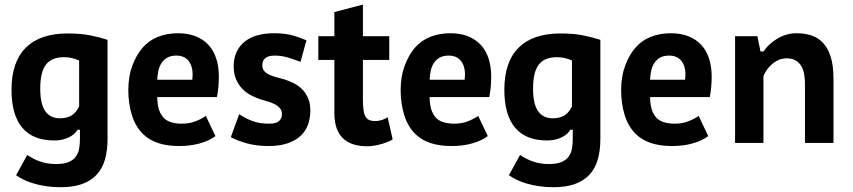

<svg xmlns="http://www.w3.org/2000/svg" viewBox="-20 -612 3650 822"><path d="M440.4 -17.1Q440.4 33.7 429 72.3Q417.5 110.8 393.1 136.7Q368.7 162.6 330.8 176Q293 189.5 240.2 189.5Q206.5 189.5 177.5 185.1Q148.4 180.7 124.3 173.6Q100.1 166.5 81.3 157.2Q62.5 147.9 48.8 138.2L96.7 51.3Q117.2 66.4 148.9 78.4Q180.7 90.3 219.7 90.3Q253.9 90.3 274.4 81.5Q294.9 72.8 305.4 57.6Q315.9 42.5 319.1 22.7Q322.3 2.9 322.3 -19V-56.6H311.5Q308.6 -50.3 301.3 -42.5Q293.9 -34.7 281.7 -27.6Q269.5 -20.5 252 -15.6Q234.4 -10.7 211.9 -10.7Q121.1 -10.7 75.2 -65.4Q29.3 -120.1 29.3 -227.5Q29.3 -347.2 90.6 -408Q151.9 -468.8 269.5 -468.8Q326.2 -468.8 367.2 -460.4Q408.2 -452.1 440.4 -441.4ZM236.3 -105.5Q253.9 -105.5 267.1 -109.4Q280.3 -113.3 290 -120.1Q299.8 -127 306.6 -136.2Q313.5 -145.5 318.8 -156.7V-353Q302.7 -359.9 287.6 -363.5Q272.5 -367.2 254.9 -367.2Q228.5 -367.2 209.2 -359.6Q189.9 -352.1 177.2 -335.9Q164.6 -319.8 158.4 -294.2Q152.3 -268.6 152.3 -232.4Q152.3 -166 174.1 -135.7Q195.8 -105.5 236.3 -105.5Z M902.3 -29.3Q876.5 -9.8 836.4 1.7Q796.4 13.2 746.1 13.2Q696.3 13.2 658 0.7Q619.6 -11.7 592.3 -38.1Q560.1 -69.8 544.7 -119.1Q529.3 -168.5 529.3 -225.6Q529.3 -284.7 546.6 -331.1Q564 -377.4 590.8 -408.2Q618.2 -439.5 657 -454.6Q695.8 -469.7 741.7 -469.7Q784.7 -469.7 817.4 -456.8Q850.1 -443.8 872.3 -419.9Q894.5 -396 905.8 -361.3Q917 -326.7 917 -283.7Q917 -262.2 914.8 -238.3Q912.6 -214.4 908.7 -196.3H653.3Q653.3 -172.4 658.4 -150.6Q663.6 -128.9 676.3 -112.8Q689 -96.2 710.4 -89.4Q731.9 -82.5 758.3 -82.5Q791 -82.5 817.1 -92.8Q843.3 -103 861.3 -115.7ZM734.9 -374Q711.4 -374 696 -365.2Q680.7 -356.4 671.4 -342Q662.1 -327.6 658 -308.8Q653.8 -290 653.3 -270.5H803.2Q804.7 -285.2 804.7 -297.4Q803.7 -332 785.9 -353Q768.1 -374 734.9 -374Z M1003.9 -123Q1019.5 -112.8 1034.4 -105.2Q1049.3 -97.7 1064.7 -92.5Q1080.1 -87.4 1096.7 -85Q1113.3 -82.5 1132.3 -82.5Q1163.1 -82.5 1175 -94Q1187 -105.5 1187 -122.6Q1187 -138.7 1178.2 -148.9Q1169.4 -159.2 1156 -166Q1142.6 -172.9 1126.2 -177.5Q1109.9 -182.1 1094.7 -187Q1076.2 -192.9 1055.9 -203.4Q1035.6 -213.9 1018.8 -230.5Q1002 -247.1 991.2 -271.2Q980.5 -295.4 980.5 -328.6Q980.5 -362.8 992.7 -389.2Q1004.9 -415.5 1027.3 -433.6Q1049.8 -451.7 1081.8 -460.7Q1113.8 -469.7 1152.8 -469.7Q1172.4 -469.7 1189.7 -468Q1207 -466.3 1223.4 -462.6Q1239.7 -459 1256.6 -453.1Q1273.4 -447.3 1292 -439.5L1266.6 -347.2Q1240.2 -357.4 1212.9 -365.7Q1185.5 -374 1154.8 -374Q1130.4 -374 1116.7 -363.8Q1103 -353.5 1103 -333Q1103 -316.4 1112.3 -306.6Q1121.6 -296.9 1135.7 -290.8Q1149.9 -284.7 1167 -280.5Q1184.1 -276.4 1199.7 -271.5Q1220.7 -264.6 1240.2 -254.4Q1259.8 -244.1 1274.9 -228.5Q1290 -212.9 1299.3 -190.9Q1308.6 -168.9 1308.6 -138.7Q1308.6 -105.5 1298.3 -77.6Q1288.1 -49.8 1266.4 -29.8Q1244.6 -9.8 1210.7 1.7Q1176.8 13.2 1129.4 13.2Q1077.6 13.2 1036.1 1.5Q994.6 -10.3 968.3 -24.9Z M1342.8 -457H1411.6V-560.5L1533.7 -592.3V-457H1646.5V-355.5H1533.7V-191.9Q1533.7 -164.6 1535.6 -145.8Q1537.6 -127 1543.5 -115.5Q1549.3 -104 1559.3 -98.9Q1569.3 -93.8 1585.4 -93.8Q1593.8 -93.8 1601.8 -95.2Q1609.9 -96.7 1617.2 -99.1Q1624.5 -101.6 1630.4 -104.5Q1636.2 -107.4 1639.6 -110.4L1661.1 -15.6Q1656.2 -11.7 1644.8 -6.6Q1633.3 -1.5 1618.2 3.2Q1603 7.8 1585.7 11Q1568.4 14.2 1551.3 14.2Q1518.6 14.2 1492.7 5.9Q1466.8 -2.4 1448.7 -19.5Q1430.7 -36.6 1421.1 -63.5Q1411.6 -90.3 1411.6 -127V-355.5H1342.8Z M2068.4 -29.3Q2042.5 -9.8 2002.4 1.7Q1962.4 13.2 1912.1 13.2Q1862.3 13.2 1824 0.7Q1785.6 -11.7 1758.3 -38.1Q1726.1 -69.8 1710.7 -119.1Q1695.3 -168.5 1695.3 -225.6Q1695.3 -284.7 1712.6 -331.1Q1730 -377.4 1756.8 -408.2Q1784.2 -439.5 1823 -454.6Q1861.8 -469.7 1907.7 -469.7Q1950.7 -469.7 1983.4 -456.8Q2016.1 -443.8 2038.3 -419.9Q2060.5 -396 2071.8 -361.3Q2083 -326.7 2083 -283.7Q2083 -262.2 2080.8 -238.3Q2078.6 -214.4 2074.7 -196.3H1819.3Q1819.3 -172.4 1824.5 -150.6Q1829.6 -128.9 1842.3 -112.8Q1855 -96.2 1876.5 -89.4Q1897.9 -82.5 1924.3 -82.5Q1957 -82.5 1983.2 -92.8Q2009.3 -103 2027.3 -115.7ZM1900.9 -374Q1877.4 -374 1862.1 -365.2Q1846.7 -356.4 1837.4 -342Q1828.1 -327.6 1824 -308.8Q1819.8 -290 1819.3 -270.5H1969.2Q1970.7 -285.2 1970.7 -297.4Q1969.7 -332 1951.9 -353Q1934.1 -374 1900.9 -374Z M2550.3 -17.1Q2550.3 33.7 2538.8 72.3Q2527.3 110.8 2502.9 136.7Q2478.5 162.6 2440.7 176Q2402.8 189.5 2350.1 189.5Q2316.4 189.5 2287.4 185.1Q2258.3 180.7 2234.1 173.6Q2210 166.5 2191.2 157.2Q2172.4 147.9 2158.7 138.2L2206.5 51.3Q2227.1 66.4 2258.8 78.4Q2290.5 90.3 2329.6 90.3Q2363.8 90.3 2384.3 81.5Q2404.8 72.8 2415.3 57.6Q2425.8 42.5 2429 22.7Q2432.1 2.9 2432.1 -19V-56.6H2421.4Q2418.5 -50.3 2411.1 -42.5Q2403.8 -34.7 2391.6 -27.6Q2379.4 -20.5 2361.8 -15.6Q2344.2 -10.7 2321.8 -10.7Q2231 -10.7 2185.1 -65.4Q2139.2 -120.1 2139.2 -227.5Q2139.2 -347.2 2200.4 -408Q2261.7 -468.8 2379.4 -468.8Q2436 -468.8 2477.1 -460.4Q2518.1 -452.1 2550.3 -441.4ZM2346.2 -105.5Q2363.8 -105.5 2377 -109.4Q2390.1 -113.3 2399.9 -120.1Q2409.7 -127 2416.5 -136.2Q2423.3 -145.5 2428.7 -156.7V-353Q2412.6 -359.9 2397.5 -363.5Q2382.3 -367.2 2364.7 -367.2Q2338.4 -367.2 2319.1 -359.6Q2299.8 -352.1 2287.1 -335.9Q2274.4 -319.8 2268.3 -294.2Q2262.2 -268.6 2262.2 -232.4Q2262.2 -166 2283.9 -135.7Q2305.7 -105.5 2346.2 -105.5Z M3012.2 -29.3Q2986.3 -9.8 2946.3 1.7Q2906.2 13.2 2856 13.2Q2806.2 13.2 2767.8 0.7Q2729.5 -11.7 2702.1 -38.1Q2669.9 -69.8 2654.5 -119.1Q2639.2 -168.5 2639.2 -225.6Q2639.2 -284.7 2656.5 -331.1Q2673.8 -377.4 2700.7 -408.2Q2728 -439.5 2766.8 -454.6Q2805.7 -469.7 2851.6 -469.7Q2894.5 -469.7 2927.2 -456.8Q2960 -443.8 2982.2 -419.9Q3004.4 -396 3015.6 -361.3Q3026.9 -326.7 3026.9 -283.7Q3026.9 -262.2 3024.7 -238.3Q3022.5 -214.4 3018.6 -196.3H2763.2Q2763.2 -172.4 2768.3 -150.6Q2773.4 -128.9 2786.1 -112.8Q2798.8 -96.2 2820.3 -89.4Q2841.8 -82.5 2868.2 -82.5Q2900.9 -82.5 2927 -92.8Q2953.1 -103 2971.2 -115.7ZM2844.7 -374Q2821.3 -374 2805.9 -365.2Q2790.5 -356.4 2781.2 -342Q2772 -327.6 2767.8 -308.8Q2763.7 -290 2763.2 -270.5H2913.1Q2914.6 -285.2 2914.6 -297.4Q2913.6 -332 2895.8 -353Q2877.9 -374 2844.7 -374Z M3426.3 0V-250.5Q3426.3 -309.6 3406 -335.9Q3385.7 -362.3 3348.1 -362.3Q3329.1 -362.3 3313 -355Q3296.9 -347.7 3284.2 -336.4Q3271.5 -325.2 3262.5 -311.8Q3253.4 -298.3 3248.5 -286.1V0H3127V-457H3222.7L3235.8 -391.6H3248.5Q3258.8 -406.7 3273.7 -420.9Q3288.6 -435.1 3306.9 -446Q3325.2 -457 3346.2 -463.4Q3367.2 -469.7 3390.1 -469.7Q3423.8 -469.7 3452.6 -460.7Q3481.4 -451.7 3502.7 -429.4Q3523.9 -407.2 3536.1 -369.9Q3548.3 -332.5 3548.3 -275.9V0Z"/></svg>

Font: PT Astra Sans
Style: Bold
Weight: 700
Designer: A.Korolkova, I. Chaeva
Foundry: ParaType Ltd
Version: Version 1.001; ttfautohint (v1.6)